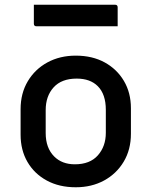

<svg xmlns="http://www.w3.org/2000/svg" viewBox="-20 -780 640 811"><path d="M300 -545Q370 -545 422 -516.5Q474 -488 503.5 -438Q533 -388 533 -323V-215Q533 -148 502.5 -97Q472 -46 419.5 -17.5Q367 11 300 11Q230 11 177.5 -17.5Q125 -46 96 -96Q67 -146 67 -211V-319Q67 -386 97.5 -437Q128 -488 180.5 -516.5Q233 -545 300 -545ZM304 -448Q240 -448 206.5 -411Q173 -374 173 -315V-218Q173 -155 209 -119Q242 -86 296 -86Q360 -86 393.5 -124Q427 -162 427 -219V-316Q427 -382 393 -416Q361 -448 304 -448ZM123 -760H466Q477 -760 477 -749V-669H134Q123 -669 123 -680Z"/></svg>

Font: Recursive Mn Lnr St Med
Style: Regular
Weight: 500
Monospace: yes
Version: Version 1.079;hotconv 1.0.112;makeotfexe 2.5.65598; ttfautoh